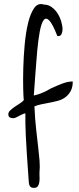

<svg xmlns="http://www.w3.org/2000/svg" viewBox="-20 -912 386 934"><path d="M102.5 -360.4Q98.6 -360.4 90.8 -356.9Q83 -353.5 74.7 -349.1Q66.4 -344.7 58.6 -340.8Q50.8 -336.9 44.9 -336.9Q35.2 -336.9 27.8 -340.8Q20.5 -344.7 20.5 -356.4Q20.5 -366.2 29.8 -375Q39.1 -383.8 51.8 -392.6Q64.5 -401.4 77.1 -409.2Q89.8 -417 95.7 -424.8Q93.8 -440.4 92.8 -483.4Q91.8 -526.4 93.3 -581.5Q94.7 -636.7 100.1 -695.3Q105.5 -753.9 116.7 -800.3Q127.9 -846.7 146.5 -873Q165 -899.4 194.3 -889.6Q214.8 -889.6 231.4 -877.4Q248 -865.2 259.8 -847.2Q271.5 -829.1 277.8 -807.6Q284.2 -786.1 284.2 -768.6Q284.2 -758.8 279.8 -747.6Q275.4 -736.3 263.7 -736.3H260.7Q259.8 -736.3 258.8 -737.3Q235.4 -796.9 219.2 -813Q203.1 -829.1 191.9 -813.5Q180.7 -797.9 173.3 -757.8Q166 -717.8 161.1 -665.5Q156.2 -613.3 152.3 -555.2Q148.4 -497.1 144.5 -447.3Q164.1 -452.1 177.2 -457Q190.4 -461.9 201.2 -467.3Q211.9 -472.7 220.7 -478Q229.5 -483.4 240.2 -487.3Q260.7 -497.1 285.6 -506.3Q310.5 -515.6 334 -515.6Q334 -487.3 323.7 -468.8Q313.5 -450.2 297.4 -438.5Q281.2 -426.8 260.7 -421.4Q240.2 -416 219.2 -412.1Q198.2 -408.2 179.7 -404.3Q161.1 -400.4 147.5 -394.5Q150.4 -331.1 155.8 -283.2Q161.1 -235.4 165.5 -198.2Q169.9 -161.1 172.4 -130.4Q174.8 -99.6 171.9 -69.3Q171.9 -62.5 172.4 -50.3Q172.9 -38.1 171.4 -26.4Q169.9 -14.6 164.1 -6.3Q158.2 2 145.5 2Q133.8 2 127.9 -3.4Q122.1 -8.8 120.1 -25.4Q114.3 -104.5 110.8 -159.7Q107.4 -214.8 105.5 -252.4Q103.5 -290 103.5 -311.5V-356.4Q103.5 -360.4 102.5 -360.4Z"/></svg>

Font: Shadows Into Light
Style: Regular
Weight: 400
Designer: Kimberly Geswein
Foundry: Kimberly Geswein
Version: Version 001.000